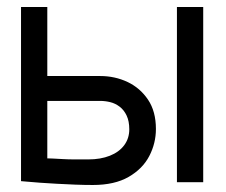

<svg xmlns="http://www.w3.org/2000/svg" viewBox="-20 -520 644 548"><path d="M485 0H560V-500H485ZM266 -303H115V-500H40V-3Q43 -3 57.5 -1.5Q72 0 94 1.5Q116 3 142 4.5Q168 6 195 7Q222 8 245 8Q307 8 347 -15Q387 -38 406 -74.5Q425 -111 425 -152Q425 -202 402.5 -235.5Q380 -269 344 -286Q308 -303 266 -303ZM232 -65Q213 -65 194 -65Q175 -65 158.5 -66Q142 -67 130.5 -67.5Q119 -68 115 -68V-232H266Q280 -232 294.5 -228.5Q309 -225 321.5 -215.5Q334 -206 341.5 -190Q349 -174 349 -151Q349 -125 334.5 -105.5Q320 -86 293.5 -75.5Q267 -65 232 -65Z"/></svg>

Font: Advent Pro Medium
Style: Regular
Weight: 500
Designer: VivaRado, Andreas Kalpakidis
Foundry: VivaRado, Andreas Kalpakidis
Version: Version 3.000